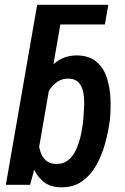

<svg xmlns="http://www.w3.org/2000/svg" viewBox="-20 -770 519 800"><path d="M431.2 -750 417 -668H178.7L193.4 -750ZM134.8 -750H245.6L134.3 -106.9L105.5 0H4.4ZM438 -271.5 436.5 -261.2Q430.7 -219.2 417.7 -171.4Q404.8 -123.5 381.3 -81.8Q357.9 -40 321.3 -14.2Q284.7 11.7 231.4 10.3Q184.6 9.3 156 -17.1Q127.4 -43.5 113.8 -83.5Q100.1 -123.5 96.7 -167.5Q93.3 -211.4 95.7 -248L99.1 -278.3Q106 -318.4 120.4 -364.3Q134.8 -410.2 158.9 -450.4Q183.1 -490.7 219.2 -515.4Q255.4 -540 304.7 -539.1Q355.5 -537.1 384.8 -510.3Q414.1 -483.4 426.5 -441.9Q439 -400.4 440.4 -355.2Q441.9 -310.1 438 -271.5ZM326.2 -262.2 327.1 -272.5Q328.6 -291.5 330.3 -319.8Q332 -348.1 328.6 -375.7Q325.2 -403.3 311 -422.1Q296.9 -440.9 267.6 -442.4Q241.2 -443.4 221.4 -430.7Q201.7 -418 187.5 -397Q173.3 -376 164.8 -352.1Q156.2 -328.1 151.9 -306.6L139.6 -220.7Q138.2 -201.2 140.1 -178.7Q142.1 -156.2 149.4 -135.5Q156.7 -114.7 171.6 -101.3Q186.5 -87.9 211.4 -86.9Q244.1 -85.9 265.1 -103.5Q286.1 -121.1 298.3 -149.2Q310.5 -177.2 316.9 -207.5Q323.2 -237.8 326.2 -262.2Z"/></svg>

Font: Roboto Condensed Medium
Style: Italic
Weight: 500
Italic angle: -12°
Designer: Christian Robertson
Foundry: Google
Version: Version 3.0; 2020